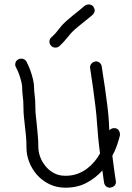

<svg xmlns="http://www.w3.org/2000/svg" viewBox="-20 -829 606 882"><path d="M509.8 -240.2Q531.2 -235.4 531.2 -208Q526.4 -188.5 518.1 -163.6Q509.8 -138.7 496.1 -113.3Q502 -66.4 506.8 -32.2Q511.7 2 512.7 5.9Q512.7 16.6 505.9 23.9Q499 31.2 485.4 33.2Q474.6 33.2 467.3 26.9Q460 20.5 458 9.8Q458 7.8 455.6 -7.3Q453.1 -22.5 450.2 -45.9Q419.9 -11.7 377.9 10.7Q335.9 33.2 280.3 33.2Q240.2 33.2 207 17.1Q173.8 1 150.4 -25.4Q127 -51.8 114.3 -84.5Q101.6 -117.2 101.6 -151.4Q101.6 -180.7 99.1 -207Q96.7 -233.4 93.8 -255.9Q91.8 -275.4 89.8 -293.5Q87.9 -311.5 87.9 -329.1Q87.9 -348.6 86.9 -364.3Q85.9 -379.9 84 -391.6Q83 -400.4 82.5 -407.7Q82 -415 82 -422.9Q82 -436.5 78.6 -451.2Q75.2 -465.8 70.8 -479Q66.4 -492.2 61.5 -502.9Q56.6 -513.7 53.7 -519.5Q49.8 -524.4 49.8 -532.2Q49.8 -548.8 64.5 -556.6Q70.3 -559.6 77.1 -559.6Q93.8 -559.6 101.6 -545.9Q101.6 -544.9 107.4 -533.7Q113.3 -522.5 119.6 -504.9Q126 -487.3 131.3 -465.8Q136.7 -444.3 136.7 -422.9Q136.7 -418 137.2 -411.1Q137.7 -404.3 138.7 -396.5Q140.6 -383.8 141.6 -367.7Q142.6 -351.6 142.6 -329.1Q142.6 -314.5 144.5 -298.3Q146.5 -282.2 148.4 -262.7Q150.4 -237.3 153.3 -210Q156.2 -182.6 156.2 -151.4Q156.2 -130.9 164.6 -108.4Q172.9 -85.9 188.5 -66.4Q204.1 -46.9 227.1 -34.2Q250 -21.5 280.3 -21.5Q310.5 -21.5 335 -30.3Q359.4 -39.1 378.9 -53.7Q398.4 -68.4 413.6 -86.4Q428.7 -104.5 439.5 -124Q434.6 -160.2 431.2 -196.3Q427.7 -232.4 425.8 -261.7Q423.8 -295.9 418.5 -339.8Q413.1 -383.8 407.7 -422.9Q402.3 -461.9 397.9 -489.7Q393.6 -517.6 393.6 -519.5Q393.6 -529.3 400.4 -537.1Q407.2 -544.9 420.9 -546.9Q430.7 -546.9 438 -540.5Q445.3 -534.2 447.3 -524.4Q447.3 -521.5 451.7 -494.1Q456.1 -466.8 461.9 -427.7Q467.8 -388.7 473.1 -344.2Q478.5 -299.8 480.5 -264.6Q480.5 -256.8 481 -248.5Q481.4 -240.2 482.4 -230.5Q487.3 -235.4 493.2 -238.3Q499 -241.2 509.8 -240.2ZM369.1 -802.7Q377.9 -808.6 387.7 -808.6Q399.4 -808.6 408.2 -799.8Q415 -789.1 415 -781.2Q415 -770.5 405.3 -760.7Q391.6 -749 382.8 -742.2Q374 -735.4 367.2 -729.5Q358.4 -722.7 349.6 -715.3Q340.8 -708 324.2 -694.3Q310.5 -681.6 303.7 -673.8Q296.9 -666 291 -658.2Q284.2 -650.4 276.4 -641.1Q268.6 -631.8 252.9 -617.2Q246.1 -610.4 234.4 -610.4Q221.7 -610.4 214.8 -619.1Q207 -627 207 -637.7Q207 -649.4 215.8 -657.2Q229.5 -669.9 235.8 -677.2Q242.2 -684.6 248 -692.4Q254.9 -701.2 263.2 -710.9Q271.5 -720.7 288.1 -735.4Q304.7 -750 314.5 -757.8Q324.2 -765.6 333 -772.5Q340.8 -778.3 348.6 -785.2Q356.4 -792 369.1 -802.7Z"/></svg>

Font: Coming Soon
Style: Regular
Weight: 400
Designer: Dathan Boardman
Foundry: Open Window
Version: Version 1.000